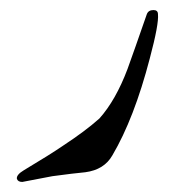

<svg xmlns="http://www.w3.org/2000/svg" viewBox="-20 -365 354 378"><path d="M83 -18.1 23.9 -6.8Q15.1 -6.8 13.2 -13.2Q12.2 -21 26.9 -29.8Q79.1 -61 104 -78.1Q147.9 -106.9 175.8 -131.8Q208 -168 231 -229Q244.1 -265.1 269 -336.9Q272 -345.2 282.2 -345.2Q291 -345.2 291 -336.9Q293 -317.9 274.9 -250Q244.1 -131.8 201.2 -59.1Q185.1 -30.8 147.9 -25.9Q126 -23.9 83 -18.1Z"/></svg>

Font: Jameel Khushkhati
Style: Regular
Weight: 400
Version: Version 3.5